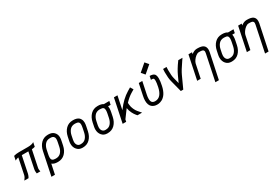

<svg xmlns="http://www.w3.org/2000/svg" viewBox="83 -2050 5082 3514"><g transform="rotate(-30 2624.5 -293.0)"><path d="M99.6 -485.4Q146.5 -500 209 -500H399.9Q486.3 -500 527.8 -529.3L509.3 -440.4Q480.5 -431.2 441.4 -428.2L368.2 -74.2Q366.2 -65.4 366.2 -58.6Q366.2 -25.9 373.5 0H298.3Q293 -27.3 293 -58.6Q293 -72.8 296.9 -89.8L366.2 -426.8H227.5L154.8 -74.2Q146.5 -37.6 124 0H35.2Q73.7 -47.4 83.5 -89.8L151.9 -422.9Q111.8 -416 81.1 -397Z M836.9 -512.2Q913.1 -512.2 954.8 -468.5Q996.6 -424.8 996.6 -360.4Q996.6 -327.1 986.8 -283.7L969.7 -201.2Q949.7 -105 890.9 -46.4Q832 12.2 743.7 12.2H733.4Q658.7 12.2 617.7 -22.9L573.7 187.5H499.5L600.6 -298.8Q620.6 -395.5 679.4 -453.9Q738.3 -512.2 826.7 -512.2ZM646.5 -132.8Q646.5 -92.3 668.5 -76.7Q690.4 -61 733.4 -61H743.7Q777.3 -61 804.4 -73.7Q831.5 -86.4 849.9 -108.9Q868.2 -131.3 880.1 -157.7Q892.1 -184.1 898.4 -215.8L915.5 -299.3Q923.3 -336.9 923.3 -360.4V-371.1Q923.3 -397.9 903.6 -418.5Q883.8 -439 836.9 -439H826.7Q762.2 -439 724.1 -395.3Q686 -351.6 671.9 -284.2L654.8 -201.2Q646.5 -163.6 646.5 -132.8Z M1258.3 12.2Q1189 12.2 1145.5 -36.6Q1102.1 -85.4 1102.1 -159.2Q1102.1 -187.5 1108.4 -216.3L1125.5 -298.8Q1145.5 -395 1204.3 -453.6Q1263.2 -512.2 1351.6 -512.2H1361.8Q1399.4 -512.2 1428.5 -503.2Q1457.5 -494.1 1474.9 -479.7Q1492.2 -465.3 1503.2 -445.6Q1514.2 -425.8 1518.3 -407Q1522.5 -388.2 1522.5 -367.2Q1522.5 -333.5 1511.7 -284.2L1494.6 -201.2Q1474.6 -104.5 1415.8 -46.1Q1356.9 12.2 1268.6 12.2ZM1449.2 -367.2Q1449.2 -407.7 1427 -423.3Q1404.8 -439 1361.8 -439H1351.6Q1317.9 -439 1290.8 -426.3Q1263.7 -413.6 1245.4 -391.1Q1227.1 -368.7 1215.1 -342.3Q1203.1 -315.9 1196.8 -284.2L1179.7 -200.7Q1175.3 -181.2 1175.3 -159.2Q1175.3 -115.2 1197.8 -88.1Q1220.2 -61 1258.3 -61H1268.6Q1333 -61 1371.1 -104.7Q1409.2 -148.4 1423.3 -215.8L1440.4 -298.8Q1449.2 -342.8 1449.2 -367.2Z M1876.5 -512.2H1886.7Q1954.6 -512.2 1994.6 -484.4L2110.8 -484.9L2095.7 -411.1H2042.5Q2046.9 -391.1 2046.9 -367.7Q2046.9 -333.5 2036.6 -284.2L2019.5 -201.2Q1999.5 -104.5 1940.7 -46.1Q1881.8 12.2 1793.5 12.2H1783.2Q1713.4 12.2 1670.4 -36.6Q1627.4 -85.4 1627.4 -161.1Q1627.4 -188 1633.3 -215.8L1650.4 -298.8Q1670.4 -395 1729.2 -453.6Q1788.1 -512.2 1876.5 -512.2ZM1721.7 -284.2 1704.6 -201.2Q1700.7 -182.1 1700.7 -161.1Q1700.7 -115.2 1722.9 -88.1Q1745.1 -61 1783.2 -61H1793.5Q1857.9 -61 1896 -104.7Q1934.1 -148.4 1948.2 -215.8L1965.3 -298.8Q1973.6 -338.9 1973.6 -367.7Q1973.6 -403.8 1956.1 -421.4Q1938.5 -439 1886.7 -439H1876.5Q1842.8 -439 1815.7 -426.3Q1788.6 -413.6 1770.3 -391.1Q1752 -368.7 1740 -342.3Q1728 -315.9 1721.7 -284.2Z M2187.5 0H2112.8L2216.8 -500H2291.5L2232.9 -217.3L2240.7 -228Q2358.9 -387.7 2497.1 -470.7L2563 -510.3L2601.1 -447.8L2538.1 -410.2Q2463.9 -365.7 2387.7 -284.2L2391.1 -241.2Q2395 -193.8 2416.5 -146.5Q2438 -99.1 2460 -73.7L2523.4 0H2426.8L2405.3 -24.9Q2379.4 -54.7 2354.5 -105Q2329.6 -155.3 2320.8 -211.9Q2312.5 -201.7 2299.3 -184.1L2196.8 -44.9Z M2927.7 -570.8 2865.7 -643.1 3019.5 -775.4 3081.5 -703.1ZM2980.5 -512.2Q3012.7 -512.2 3035.6 -505.1Q3058.6 -498 3071.3 -487.3Q3084 -476.6 3091.1 -458.3Q3098.1 -439.9 3100.1 -423.6Q3102.1 -407.2 3102.1 -383.3Q3102.1 -332 3083.5 -243.2Q3073.7 -195.3 3058.1 -156.2Q3042.5 -117.2 3025.1 -91.3Q3007.8 -65.4 2986.8 -45.9Q2965.8 -26.4 2946.8 -15.6Q2927.7 -4.9 2906.5 1.7Q2885.3 8.3 2869.9 10.3Q2854.5 12.2 2838.4 12.2Q2806.2 12.2 2778.6 2.9Q2751 -6.3 2728.3 -25.6Q2705.6 -44.9 2692.6 -79.6Q2679.7 -114.3 2679.7 -160.6Q2679.7 -203.6 2691.4 -257.8L2742.2 -500H2816.4L2762.7 -243.2Q2752.9 -197.3 2752.9 -160.6Q2752.9 -105 2774.7 -83Q2796.4 -61 2838.4 -61Q2971.2 -61 3012.2 -257.8Q3029.3 -340.3 3029.3 -382.3Q3029.3 -400.4 3026.4 -413.1Q3023.4 -427.2 3015.1 -433.1Q3006.8 -439 2980.5 -439H2963.9L2978.5 -512.2Z M3327.6 -485.8Q3325.7 -466.3 3325.7 -435.1Q3325.7 -314 3341.3 -258.3L3373 -133.8L3434.1 -266.6Q3481 -369.6 3568.8 -488.8L3576.7 -500H3665.5L3628.4 -445.8Q3535.2 -312 3499.5 -234.4L3386.7 12.2H3335L3270 -239.7Q3252.4 -304.2 3252.4 -435.1Q3252.4 -478 3255.4 -495.6L3255.9 -500H3329.6Z M3986.3 -512.2Q4075.7 -512.2 4114.7 -481.4Q4153.8 -450.7 4153.8 -387.7Q4153.8 -366.2 4149.4 -343.8L4037.6 189H3963.4L4077.1 -358.4Q4080.6 -376.5 4080.6 -387.7Q4080.6 -401.9 4075.4 -411.6Q4070.3 -421.4 4063 -426.8Q4055.7 -432.1 4042 -434.8Q4028.3 -437.5 4016.6 -438.2Q4004.9 -439 3986.3 -439H3976.1Q3945.8 -439 3911.4 -412.6Q3877 -386.2 3853 -351.3Q3829.1 -316.4 3822.3 -288.1L3762.2 0H3688L3792 -500H3866.7L3859.4 -464.8Q3917.5 -512.2 3976.1 -512.2Z M4501 -512.2H4511.2Q4579.1 -512.2 4619.1 -484.4L4735.4 -484.9L4720.2 -411.1H4667Q4671.4 -391.1 4671.4 -367.7Q4671.4 -333.5 4661.1 -284.2L4644 -201.2Q4624 -104.5 4565.2 -46.1Q4506.3 12.2 4418 12.2H4407.7Q4337.9 12.2 4294.9 -36.6Q4252 -85.4 4252 -161.1Q4252 -188 4257.8 -215.8L4274.9 -298.8Q4294.9 -395 4353.8 -453.6Q4412.6 -512.2 4501 -512.2ZM4346.2 -284.2 4329.1 -201.2Q4325.2 -182.1 4325.2 -161.1Q4325.2 -115.2 4347.4 -88.1Q4369.6 -61 4407.7 -61H4418Q4482.4 -61 4520.5 -104.7Q4558.6 -148.4 4572.8 -215.8L4589.8 -298.8Q4598.1 -338.9 4598.1 -367.7Q4598.1 -403.8 4580.6 -421.4Q4563 -439 4511.2 -439H4501Q4467.3 -439 4440.2 -426.3Q4413.1 -413.6 4394.8 -391.1Q4376.5 -368.7 4364.5 -342.3Q4352.5 -315.9 4346.2 -284.2Z M5036.1 -512.2Q5125.5 -512.2 5164.6 -481.4Q5203.6 -450.7 5203.6 -387.7Q5203.6 -366.2 5199.2 -343.8L5087.4 189H5013.2L5127 -358.4Q5130.4 -376.5 5130.4 -387.7Q5130.4 -401.9 5125.2 -411.6Q5120.1 -421.4 5112.8 -426.8Q5105.5 -432.1 5091.8 -434.8Q5078.1 -437.5 5066.4 -438.2Q5054.7 -439 5036.1 -439H5025.9Q4995.6 -439 4961.2 -412.6Q4926.8 -386.2 4902.8 -351.3Q4878.9 -316.4 4872.1 -288.1L4812 0H4737.8L4841.8 -500H4916.5L4909.2 -464.8Q4967.3 -512.2 5025.9 -512.2Z"/></g></svg>

Font: Anka/Coder Condensed
Style: Italic
Weight: 400
Width: 4
Italic angle: -12°
Monospace: yes
Version: Version 001.100